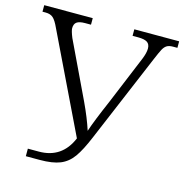

<svg xmlns="http://www.w3.org/2000/svg" viewBox="-106 -812 873 910"><g transform="rotate(15 331.0 -357.0)"><path d="M101 -37H155Q268 -37 313 -144L81 -625Q66 -658 52.5 -670Q39 -682 16 -682H0V-714H238V-682H209Q181 -682 168.5 -673Q156 -664 156 -643Q156 -630 169 -598L301 -321Q334 -251 353 -192Q370 -244 416 -350L515 -589Q528 -621 528 -642Q528 -664 514 -673Q500 -682 470 -682H442V-714H662V-682H641Q621 -682 610 -675Q599 -668 591 -653Q583 -638 567 -600L386 -171Q357 -101 331.5 -65.5Q306 -30 269 -15Q232 0 169 0H101Z"/></g></svg>

Font: Noto Serif Light
Style: Regular
Weight: 300
Designer: Monotype Design Team
Foundry: Monotype Imaging Inc.
Version: Version 1.001